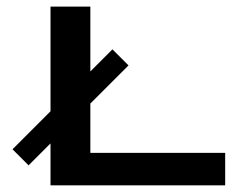

<svg xmlns="http://www.w3.org/2000/svg" viewBox="-20 -557 726 577"><path d="M251.5 -537.1V-97.7H656.7V0H131.8V-537.1ZM366.2 -360.4 65.9 -60.1 17.6 -108.4 317.9 -408.7Z"/></svg>

Font: Squarish Sans CT
Style: RegularSC
Weight: 400
Version: Version 0.9